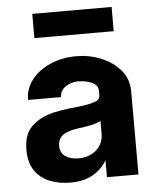

<svg xmlns="http://www.w3.org/2000/svg" viewBox="-54 -811 709 868"><g transform="rotate(-5 300.0 -377.5)"><path d="M231 10Q181 10 138.5 -6.5Q96 -23 70.5 -59.5Q45 -96 45 -155Q45 -223 80 -258.5Q115 -294 176 -311Q204 -317 222.5 -320Q241 -323 256 -324.5Q271 -326 288.5 -328Q306 -330 333 -334Q355 -338 375 -345Q395 -352 395 -374V-376V-391Q395 -411 381 -422Q367 -433 346 -438Q325 -443 303 -443Q273 -443 247.5 -425.5Q222 -408 222 -379H72Q72 -429 102.5 -469Q133 -509 186.5 -533Q240 -557 307 -557Q365 -557 418 -535.5Q471 -514 505.5 -474Q540 -434 540 -376V0H397V-77Q345 10 231 10ZM275 -96Q326 -96 358 -124.5Q390 -153 390 -199V-256Q369 -245 342.5 -240Q316 -235 288.5 -231.5Q261 -228 236 -219Q194 -203 194 -160Q194 -127 218 -111.5Q242 -96 275 -96ZM125 -655V-765H485V-655Z"/></g></svg>

Font: Tiny ExtraBold
Style: Regular
Weight: 800
Designer: Philipp Nurullin, Konstantin Bulenkov
Foundry: JetBrains
Version: Version 2.251; ttfautohint (v1.8.4.7-5d5b)